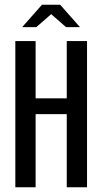

<svg xmlns="http://www.w3.org/2000/svg" viewBox="-20 -794 434 814"><path d="M45 -620H131V-377H263V-620H349V0H263V-310H131V0H45ZM74 -679 158 -774H235L319 -679H260L197 -734L134 -679Z"/></svg>

Font: Smooch Sans Thin SemiBold
Style: Regular
Weight: 600
Version: Version 1.010